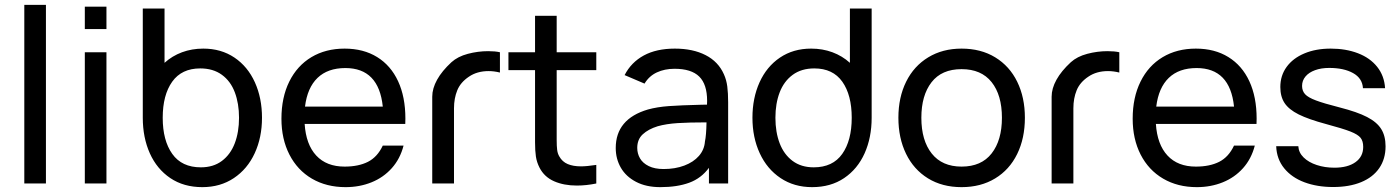

<svg xmlns="http://www.w3.org/2000/svg" viewBox="-20 -755 5762 790"><path d="M169 0H80V-735H169Z M418 -635.5H329V-727.5H418ZM418 0H329V-540H418Z M1058 -270.5Q1058 -189.5 1028 -124.5Q998 -59.5 942.2 -22.2Q886.5 15 812.5 15Q736 15 680.8 -22.2Q625.5 -59.5 596.5 -124.2Q567.5 -189 567.5 -270.5V-720H657V-496.5Q688.5 -525 729 -540Q769.5 -555 816.5 -555Q890 -555 944.8 -518Q999.5 -481 1028.8 -416.2Q1058 -351.5 1058 -270.5ZM963.5 -270.5Q963.5 -329 946.2 -375Q929 -421 893 -447.2Q857 -473.5 804 -473.5Q727.5 -473.5 688.5 -418.8Q649.5 -364 649.5 -270.5Q649.5 -177 688.8 -121.8Q728 -66.5 806.5 -66.5Q858 -66.5 893.2 -93Q928.5 -119.5 946 -165.5Q963.5 -211.5 963.5 -270.5Z M1233.5 -245Q1239 -160.5 1281.2 -115Q1323.5 -69.5 1398 -69.5Q1455 -69.5 1494 -89.2Q1533 -109 1555 -156H1640.5Q1626.5 -101.5 1592 -63Q1557.5 -24.5 1508.5 -4.8Q1459.5 15 1402 15Q1323 15 1263.2 -20Q1203.5 -55 1170.8 -119Q1138 -183 1138 -266.5Q1138 -354 1170.2 -419.2Q1202.5 -484.5 1261.2 -519.8Q1320 -555 1398 -555Q1475.5 -555 1531.8 -520.2Q1588 -485.5 1618 -420.8Q1648 -356 1648 -267Q1648 -252.5 1647.5 -245ZM1235 -316.5H1555Q1538.5 -475 1401 -475Q1328.5 -475 1286.5 -434.5Q1244.5 -394 1235 -316.5Z M1988.5 -544.5Q2017.5 -544.5 2037 -540V-456.5Q2013 -462.5 1990.5 -462.5Q1943 -462.5 1909.5 -439.5Q1875 -416.5 1861.5 -383.5Q1848 -350.5 1848 -309.5V0H1758.5V-357Q1758.5 -391 1778.5 -427Q1798.5 -463 1837.5 -499Q1863.5 -522.5 1905 -533.5Q1946.5 -544.5 1988.5 -544.5Z M2270.5 -466.5V-208V-179Q2270.5 -153.5 2272.5 -138Q2274.5 -122.5 2281.5 -111Q2293.5 -89.5 2315.8 -80Q2338 -70.5 2370.5 -70.5Q2394 -70.5 2433.5 -76.5V0Q2392 8.5 2353.5 8.5Q2300 8.5 2259.8 -9.2Q2219.5 -27 2200 -65Q2188.5 -87.5 2185 -111Q2181.5 -134.5 2181.5 -169.5V-204V-466.5H2072V-540H2181.5V-690H2270.5V-540H2433.5V-466.5Z M2976 -334V0H2897V-64.5Q2865.5 -21.5 2816 -3.2Q2766.5 15 2697 15Q2638.5 15 2597 -6.8Q2555.5 -28.5 2534.5 -65Q2513.5 -101.5 2513.5 -146Q2513.5 -265.5 2646 -304.5Q2684 -315 2732.5 -318.5Q2781 -322 2864 -324L2889 -324.5Q2889.5 -330 2889.5 -340Q2889.5 -408 2857 -440Q2824.5 -472 2755.5 -472Q2714.5 -472 2682.5 -457Q2650.5 -442 2632 -411L2550 -446Q2577 -498.5 2629 -526.8Q2681 -555 2756.5 -555Q2831 -555 2883.2 -528.2Q2935.5 -501.5 2958.5 -449.5Q2969 -426.5 2972.5 -399Q2976 -371.5 2976 -334ZM2880.5 -172.5Q2886 -198 2887 -251.5Q2815.5 -251.5 2768.5 -248.5Q2721.5 -245.5 2686 -235.5Q2647.5 -223.5 2624.8 -202.5Q2602 -181.5 2602 -146.5Q2602 -123 2613.5 -103.2Q2625 -83.5 2649.5 -71.5Q2674 -59.5 2710.5 -59.5Q2758 -59.5 2795.8 -73.8Q2833.5 -88 2855.8 -113.5Q2878 -139 2880.5 -172.5Z M3477 -720H3566.5V-270.5Q3566.5 -189 3537.5 -124.2Q3508.5 -59.5 3453.2 -22.2Q3398 15 3321.5 15Q3247.5 15 3191.8 -22.2Q3136 -59.5 3106 -124.5Q3076 -189.5 3076 -270.5Q3076 -351.5 3105.2 -416.2Q3134.5 -481 3189.2 -518Q3244 -555 3317.5 -555Q3364.5 -555 3405 -540Q3445.5 -525 3477 -496.5ZM3484.5 -270.5Q3484.5 -364 3445.8 -418.8Q3407 -473.5 3330.5 -473.5Q3277.5 -473.5 3241.5 -447Q3205.5 -420.5 3188 -374.8Q3170.5 -329 3170.5 -270.5Q3170.5 -211.5 3188 -165.5Q3205.5 -119.5 3241 -93Q3276.5 -66.5 3328 -66.5Q3406.5 -66.5 3445.5 -121.8Q3484.5 -177 3484.5 -270.5Z M3676.5 -270.5Q3676.5 -354.5 3708.5 -419Q3740.5 -483.5 3799.5 -519.2Q3858.5 -555 3936.5 -555Q4016 -555 4075 -519Q4134 -483 4165.5 -418.5Q4197 -354 4197 -270.5Q4197 -186 4165.2 -121.2Q4133.5 -56.5 4074.5 -20.8Q4015.5 15 3936.5 15Q3857 15 3798.2 -21.2Q3739.5 -57.5 3708 -122.2Q3676.5 -187 3676.5 -270.5ZM4102.5 -270.5Q4102.5 -364 4060 -417.2Q4017.5 -470.5 3936.5 -470.5Q3854.5 -470.5 3812.8 -416.5Q3771 -362.5 3771 -270.5Q3771 -177 3813.8 -123.2Q3856.5 -69.5 3936.5 -69.5Q4018 -69.5 4060.2 -123.8Q4102.5 -178 4102.5 -270.5Z M4537 -544.5Q4566 -544.5 4585.5 -540V-456.5Q4561.5 -462.5 4539 -462.5Q4491.5 -462.5 4458 -439.5Q4423.5 -416.5 4410 -383.5Q4396.5 -350.5 4396.5 -309.5V0H4307V-357Q4307 -391 4327 -427Q4347 -463 4386 -499Q4412 -522.5 4453.5 -533.5Q4495 -544.5 4537 -544.5Z M4736 -245Q4741.5 -160.5 4783.8 -115Q4826 -69.5 4900.5 -69.5Q4957.5 -69.5 4996.5 -89.2Q5035.5 -109 5057.5 -156H5143Q5129 -101.5 5094.5 -63Q5060 -24.5 5011 -4.8Q4962 15 4904.5 15Q4825.5 15 4765.8 -20Q4706 -55 4673.2 -119Q4640.5 -183 4640.5 -266.5Q4640.5 -354 4672.8 -419.2Q4705 -484.5 4763.8 -519.8Q4822.5 -555 4900.5 -555Q4978 -555 5034.2 -520.2Q5090.5 -485.5 5120.5 -420.8Q5150.5 -356 5150.5 -267Q5150.5 -252.5 5150 -245ZM4737.5 -316.5H5057.5Q5041 -475 4903.5 -475Q4831 -475 4789 -434.5Q4747 -394 4737.5 -316.5Z M5231 -153.5H5322Q5323.5 -127 5344 -107Q5364.5 -87 5398 -76Q5431.5 -65 5470.5 -65Q5525.5 -65 5557.2 -87.8Q5589 -110.5 5589 -150.5Q5589 -174.5 5578.2 -188Q5567.5 -201.5 5536.5 -213.8Q5505.5 -226 5436.5 -244.5Q5364 -264 5323.5 -284.2Q5283 -304.5 5265.5 -331Q5248 -357.5 5248 -397Q5248 -444 5274 -479.8Q5300 -515.5 5347 -535.2Q5394 -555 5455.5 -555Q5517.5 -555 5567.2 -536Q5617 -517 5646.5 -480Q5676 -443 5679 -392H5588Q5585.5 -433 5547.5 -454.2Q5509.5 -475.5 5449 -475.5Q5416 -475.5 5390.8 -466.2Q5365.5 -457 5351.5 -440.2Q5337.5 -423.5 5337.5 -401.5Q5337.5 -381 5349.8 -367.5Q5362 -354 5394.5 -341.8Q5427 -329.5 5492 -313Q5564.5 -294.5 5605 -273.5Q5645.5 -252.5 5663.2 -224Q5681 -195.5 5681 -153Q5681 -101 5655 -63.2Q5629 -25.5 5580.5 -5.5Q5532 14.5 5465 14.5Q5399.5 14.5 5347.2 -5Q5295 -24.5 5264 -62.5Q5233 -100.5 5231 -153.5Z"/></svg>

Font: CCSD_manrope Medium
Style: Regular
Weight: 500
Designer: Mikhail Sharanda
Foundry: Mikhail Sharanda
Version: Version 4.503